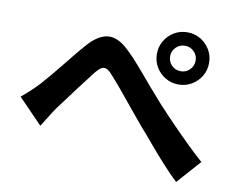

<svg xmlns="http://www.w3.org/2000/svg" viewBox="-79 -837 1158 942"><g transform="rotate(10 500.0 -366.5)"><path d="M30 -280Q52 -298 71.5 -316Q91 -334 114 -358Q131 -377 153.5 -403.5Q176 -430 201 -461Q226 -492 251 -523Q276 -554 300 -581Q352 -641 402 -645.5Q452 -650 507 -596Q542 -563 578 -520.5Q614 -478 649.5 -436.5Q685 -395 714 -363Q738 -337 766 -307.5Q794 -278 825 -246.5Q856 -215 889.5 -182.5Q923 -150 959 -118L854 0Q818 -34 779.5 -76.5Q741 -119 704.5 -162.5Q668 -206 636 -242Q605 -279 571.5 -320Q538 -361 506.5 -399Q475 -437 451 -463Q434 -483 420.5 -488Q407 -493 395 -485.5Q383 -478 368 -460Q354 -441 333.5 -415Q313 -389 291.5 -360Q270 -331 249.5 -303.5Q229 -276 213 -255Q196 -230 179.5 -203Q163 -176 150 -156ZM718 -603Q718 -576 736.5 -557.5Q755 -539 782 -539Q808 -539 826.5 -557.5Q845 -576 845 -603Q845 -629 826.5 -647.5Q808 -666 782 -666Q755 -666 736.5 -647.5Q718 -629 718 -603ZM652 -603Q652 -639 669.5 -668.5Q687 -698 716.5 -715.5Q746 -733 782 -733Q818 -733 847.5 -715.5Q877 -698 894.5 -668.5Q912 -639 912 -603Q912 -567 894.5 -537.5Q877 -508 847.5 -490.5Q818 -473 782 -473Q746 -473 716.5 -490.5Q687 -508 669.5 -537.5Q652 -567 652 -603Z"/></g></svg>

Font: Noto Sans JP Thin
Style: Bold
Weight: 700
Version: Version 2.004-H2;hotconv 1.0.118;makeotfexe 2.5.65603